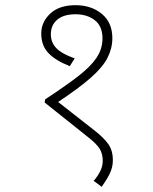

<svg xmlns="http://www.w3.org/2000/svg" viewBox="-20 -652 591 740"><path d="M271 -632Q332 -632 372.5 -598.5Q413 -565 413 -505Q413 -466 394.5 -429.5Q376 -393 330 -352.5Q284 -312 204 -259L347 -147Q380 -121 397.5 -96.5Q415 -72 415 -34Q415 -7 402.5 18Q390 43 372 68L341 45Q357 27 366.5 7.5Q376 -12 376 -32Q376 -59 364.5 -78Q353 -97 320 -123L152 -257L154 -269Q230 -319 279 -356.5Q328 -394 351.5 -428.5Q375 -463 375 -504Q375 -551 345.5 -574Q316 -597 271 -597Q225 -597 200.5 -576Q176 -555 176 -520Q176 -488 197.5 -466Q219 -444 268 -427L249 -397Q193 -419 166 -448Q139 -477 139 -523Q139 -567 173.5 -599.5Q208 -632 271 -632Z"/></svg>

Font: Noto Sans ExtraLight
Style: Regular
Weight: 200
Designer: Monotype Design Team
Foundry: Monotype Imaging Inc.
Version: Version 2.007